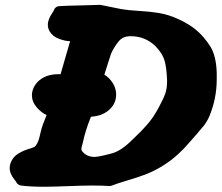

<svg xmlns="http://www.w3.org/2000/svg" viewBox="-20 -750 885 766"><path d="M396.5 -452.1Q416 -440.4 429.7 -418.9Q443.4 -397.5 443.4 -372.1Q443.4 -348.6 430.7 -329.1Q402.3 -288.1 342.8 -284.2Q319.3 -225.6 310.5 -180.7Q309.6 -175.8 307.1 -168Q304.7 -160.2 304.7 -156.2Q304.7 -149.4 309.6 -144.5Q327.1 -124 357.4 -124Q374 -124 428.7 -138.7Q464.8 -149.4 506.8 -191.4Q510.7 -195.3 524.4 -208.5Q538.1 -221.7 541 -224.6Q543.9 -227.5 554.2 -238.8Q564.5 -250 567.9 -253.9Q571.3 -257.8 579.1 -267.6Q586.9 -277.3 591.3 -284.2Q595.7 -291 601.6 -300.8Q607.4 -310.5 613.3 -321.3Q632.8 -357.4 639.6 -377.4Q646.5 -397.5 646.5 -425.8V-430.7Q644.5 -481.4 636.2 -509.3Q627.9 -537.1 600.6 -565.4Q559.6 -605.5 502 -605.5H496.1Q470.7 -604.5 455.1 -586.9Q444.3 -574.2 435.5 -559.6Q426.8 -544.9 423.3 -536.1Q419.9 -527.3 411.6 -500.5Q403.3 -473.6 399.4 -461.9ZM166 -291Q144.5 -300.8 126 -322.3Q107.4 -343.8 107.4 -369.1Q107.4 -397.5 127.9 -420.9Q158.2 -454.1 214.8 -454.1H221.7L259.8 -585.9H257.8Q240.2 -585.9 215.3 -595.2Q190.4 -604.5 178.7 -624Q170.9 -636.7 170.9 -651.4Q170.9 -663.1 175.8 -674.8Q180.7 -686.5 187 -695.8Q193.4 -705.1 194.3 -708Q200.2 -724.6 216.8 -725.6Q251 -727.5 305.2 -728.5Q359.4 -729.5 375 -730.5H380.9L462.9 -713.9Q490.2 -709 534.2 -706.5Q578.1 -704.1 615.7 -697.8Q653.3 -691.4 691.4 -673.8Q736.3 -653.3 765.6 -627.9Q794.9 -602.5 819.3 -564.5Q842.8 -526.4 844.7 -458V-433.6Q844.7 -356.4 814.5 -284.2Q809.6 -273.4 803.2 -263.2Q796.9 -252.9 792 -247.1Q787.1 -241.2 777.8 -230.5Q768.6 -219.7 764.6 -214.8Q758.8 -208 740.7 -187.5Q722.7 -167 715.3 -159.2Q708 -151.4 692.9 -137.2Q677.7 -123 663.1 -111.8Q648.4 -100.6 629.9 -88.9Q596.7 -68.4 564.5 -55.7Q532.2 -43 491.7 -31.2Q451.2 -19.5 426.8 -9.8Q422.9 -7.8 415 -7.8Q391.6 -9.8 346.7 -9.8Q312.5 -9.8 249 -7.3Q185.5 -4.9 155.3 -4.9Q102.5 -4.9 63.5 -9.8Q48.8 -12.7 43.9 -25.4Q43 -27.3 36.1 -35.6Q29.3 -43.9 23.9 -55.7Q18.6 -67.4 18.6 -80.1Q18.6 -89.8 22.5 -100.6Q32.2 -125 53.7 -137.7Q75.2 -150.4 96.2 -156.2Q117.2 -162.1 122.1 -168Q129.9 -178.7 133.8 -190.4Q137.7 -202.1 141.6 -220.2Q145.5 -238.3 151.4 -253.9Z"/></svg>

Font: Essays1743
Style: BoldItalic
Weight: 700
Italic angle: -10°
Designer: Based on the typeface in a 1743 English translation of the essays of Montaigne.  PostScript/TrueType font designed by Jo
Version: Version 002.100